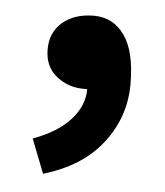

<svg xmlns="http://www.w3.org/2000/svg" viewBox="-37 -207 374 435"><g transform="rotate(5 150.0 10.5)"><path d="M159.2 -5.9H150.9Q115.7 -5.9 88.9 -27.3Q62 -48.8 62 -87.9Q62 -127 89.1 -149.9Q116.2 -172.9 160.2 -172.9Q204.1 -172.9 230 -136.2Q255.9 -99.6 255.9 -25.4Q255.9 48.8 210 108.4Q164.1 168 76.2 193.8L45.9 116.2Q101.1 96.2 130.1 64.2Q159.2 32.2 159.2 -5.9Z"/></g></svg>

Font: SourceSansPro-Bold
Style: Bold
Weight: 700
Designer: Paul D. Hunt
Foundry: Adobe Systems Incorporated
Version: Version 1.050;PS Version 1.000;hotconv 1.0.70;makeotf.lib2.5